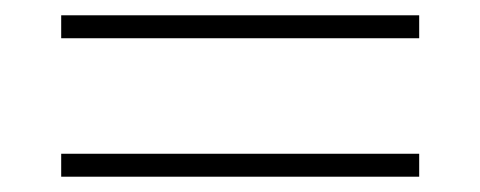

<svg xmlns="http://www.w3.org/2000/svg" viewBox="-20 -443 628 251"><path d="M528 -393V-423H60V-393ZM528 -212V-242H60V-212Z"/></svg>

Font: Space Cowgirl Thin
Style: Regular
Weight: 100
Designer: Valery Marier
Foundry: Valery Marier
Version: Version 1.000;hotconv 1.0.109;makeotfexe 2.5.65596